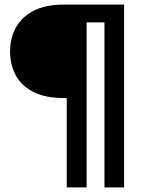

<svg xmlns="http://www.w3.org/2000/svg" viewBox="-20 -720 615 840"><path d="M272 100V-291H260Q178 -291 125.5 -318Q73 -345 48.5 -391.5Q24 -438 24 -495Q24 -552 49 -598.5Q74 -645 126.5 -672.5Q179 -700 260 -700H523V100H437V-622H359V100Z"/></svg>

Font: DM Sans 36pt Medium
Style: Regular
Weight: 500
Designer: Colophon Foundry, Jonny Pinhorn
Foundry: Colophon Foundry
Version: Version 4.004;gftools[0.9.30]